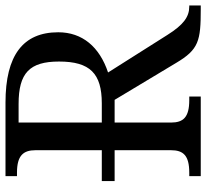

<svg xmlns="http://www.w3.org/2000/svg" viewBox="-46 -708 754 702"><g transform="rotate(-90 331.0 -357.0)"><path d="M554.2 -122.1 417 -338.9C510.7 -370.1 564 -433.1 564 -521C564 -649.9 479.5 -713.9 307.1 -713.9H38.1V-671.9H50.8C113.8 -671.9 132.8 -648.4 132.8 -604V-361.8H20V-314.9H132.8V-108.9C132.8 -64 113.8 -42 50.8 -42H38.1V0H329.1V-42H315.9C252.9 -42 233.9 -64 233.9 -108.9V-314.9H316.9L452.1 -89.8C501 -7.3 532.7 0 647.9 0H662.1V-42H658.2C620.6 -42 591.3 -63 554.2 -122.1ZM233.9 -361.8V-666H301.8C415 -666 457 -626 457 -518.1C457 -404.8 413.1 -361.8 304.2 -361.8Z"/></g></svg>

Font: The Erased English
Style: Regular
Weight: 400
Designer: Monotype Design team + ligartures altered by 180 Amsterdam
Foundry: Monotype Imaging Inc.
Version: Version 1.030;Glyphs 3.1.2 (3151)